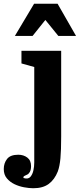

<svg xmlns="http://www.w3.org/2000/svg" viewBox="-103 -810 424 1020"><path d="M222 -85V-540H11V-473L79 -454V24Q79 32 79 53Q79 74 74.5 95Q70 116 58.5 129.5Q47 143 23 136Q21 136 21.5 131Q22 126 28 124Q36 120 41.5 117.5Q47 115 49 112Q57 104 59.5 93.5Q62 83 62 73Q62 42 42 27Q22 12 -6 12Q-48 12 -65.5 34.5Q-83 57 -83 88Q-83 118 -66.5 137.5Q-50 157 -26 168.5Q-2 180 25 185Q52 190 74 190Q125 190 156 167Q187 144 204 101Q214 74 218 31.5Q222 -11 222 -85ZM301 -619 203 -790H78L-24 -619H70L138 -704L207 -619Z"/></svg>

Font: GradeGX
Style: Regular
Weight: 100
Width: 1
Designer: Adam Twardoch
Foundry: Adam Twardoch
Version: Version 2.002; DEVELOPMENT